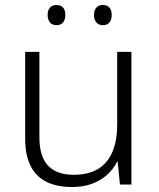

<svg xmlns="http://www.w3.org/2000/svg" viewBox="-20 -740 636 770"><path d="M507 -532V0H461L452 -91H449Q435 -62 409.5 -39Q384 -16 349 -3Q314 10 268 10Q207 10 165 -11.5Q123 -33 102 -76Q81 -119 81 -184V-532H138V-189Q138 -113 172.5 -76Q207 -39 275 -39Q334 -39 372.5 -62Q411 -85 430.5 -130Q450 -175 450 -242V-532ZM171 -680Q171 -699 180.5 -709.5Q190 -720 206 -720Q224 -720 233 -709.5Q242 -699 242 -680Q242 -661 233 -650Q224 -639 206 -639Q190 -639 180.5 -650Q171 -661 171 -680ZM357 -680Q357 -699 366.5 -709.5Q376 -720 392 -720Q410 -720 419 -709.5Q428 -699 428 -680Q428 -661 419 -650Q410 -639 392 -639Q376 -639 366.5 -650Q357 -661 357 -680Z"/></svg>

Font: Noto Sans Hebrew Light
Style: Regular
Weight: 300
Designer: Monotype Design Team
Foundry: Monotype Imaging Inc.
Version: Version 2.003